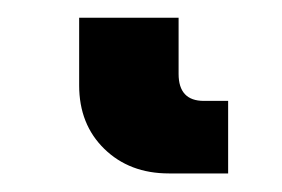

<svg xmlns="http://www.w3.org/2000/svg" viewBox="-20 38 311 212"><path d="M166.5 229.5Q123 229.5 95.2 202.4Q67.4 175.3 67.4 132.3V57.6H177.2V119.6Q177.2 149.4 205.1 149.4H231.9V229.5Z"/></svg>

Font: Inter Display
Style: Bold
Weight: 700
Designer: Rasmus Andersson
Foundry: rsms
Version: Version 4.001;git-9221beed3